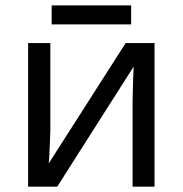

<svg xmlns="http://www.w3.org/2000/svg" viewBox="-20 -697 683 717"><path d="M168 -536.1V-209L164.1 -114.3L162.1 -86.9L449.2 -536.1H557.1V0H475.1V-315.9L476.6 -383.8L479 -448.2L193.8 0H85V-536.1ZM172.9 -676.8H469.7V-606H172.9Z"/></svg>

Font: NotoSans
Style: Regular
Weight: 400
Designer: Monotype Design team
Foundry: Monotype Imaging Inc.
Version: Version 1.04